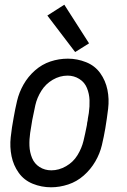

<svg xmlns="http://www.w3.org/2000/svg" viewBox="-20 -787 540 815"><path d="M299 -566 181 -721 253 -767 358 -603ZM197 8Q156 8 119 -7Q82 -22 59.5 -53.5Q37 -85 29 -124Q21 -163 25.5 -204.5Q30 -246 38 -288Q44 -323 52.5 -359Q61 -395 80 -428.5Q99 -462 128.5 -488Q158 -514 194 -526Q230 -538 268 -538Q308 -538 345.5 -523Q383 -508 405.5 -476.5Q428 -445 436 -406Q444 -367 439 -325.5Q434 -284 427 -242Q421 -207 412.5 -171Q404 -135 384.5 -101.5Q365 -68 335.5 -42Q306 -16 269.5 -4Q233 8 197 8ZM198 -64Q230 -64 260.5 -81.5Q291 -99 309 -128.5Q327 -158 334.5 -189.5Q342 -221 348 -252L349 -257L350 -266L352 -275L353 -284L357 -307Q361 -335 360 -362Q359 -389 349 -413.5Q339 -438 316.5 -452Q294 -466 267 -466Q234 -466 204 -448.5Q174 -431 155.5 -401.5Q137 -372 130 -340.5Q123 -309 117 -278Q112 -250 108 -222.5Q104 -195 105 -168Q106 -141 116 -116.5Q126 -92 148 -78Q170 -64 198 -64Z"/></svg>

Font: Iosevka SS08
Style: Italic
Weight: 400
Italic angle: -10°
Monospace: yes
Designer: Belleve Invis
Foundry: Belleve Invis
Version: 2.1.0; ttfautohint (v1.8.2)